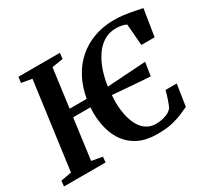

<svg xmlns="http://www.w3.org/2000/svg" viewBox="-159 -977 1297 1211"><g transform="rotate(-30 490.0 -372.0)"><path d="M669.5 8.5Q590.5 8.5 536.2 -17.8Q482 -44 448.5 -88.8Q415 -133.5 400 -190Q385 -246.5 384.5 -307.5Q384.5 -318 385 -328.2Q385.5 -338.5 386 -349H260L220.5 -54L298.5 -40L295 0H-8L-4 -40L74 -54L159.5 -688L83.5 -701L89 -743H391L386 -701L305.5 -688L268 -407H392.5Q406 -486.5 439.8 -550.2Q473.5 -614 525.2 -659Q577 -704 643.8 -728Q710.5 -752 789.5 -752Q821.5 -752 850 -748.8Q878.5 -745.5 903.2 -741Q928 -736.5 949.2 -732Q970.5 -727.5 988.5 -724L957.5 -529H861L848 -685Q835.5 -692 816.8 -696.2Q798 -700.5 772 -700.5Q723 -700.5 684.2 -676.2Q645.5 -652 617.5 -610.2Q589.5 -568.5 571.8 -516.2Q554 -464 546.5 -407L828.5 -425.5L813 -328Q792.5 -329 760.5 -331.2Q728.5 -333.5 691 -336.5Q653.5 -339.5 614.8 -342.5Q576 -345.5 542 -348.5Q540.5 -334.5 539.8 -320.5Q539 -306.5 539.5 -293Q540 -247.5 548.8 -204.2Q557.5 -161 575.8 -126.5Q594 -92 623.5 -71.8Q653 -51.5 694.5 -51.5Q710.5 -51.5 732.2 -55Q754 -58.5 775.2 -67.8Q796.5 -77 811.5 -94Q817 -103.5 822.2 -117Q827.5 -130.5 832.8 -146Q838 -161.5 842.8 -177.2Q847.5 -193 851 -207H932.5L908.5 -50.5Q888.5 -42 858.2 -28Q828 -14 782 -2.8Q736 8.5 669.5 8.5Z"/></g></svg>

Font: Merriweather 48pt
Style: Bold Italic
Weight: 700
Italic angle: -7.8°
Version: Version 2.101